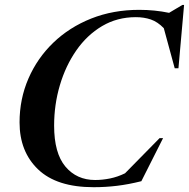

<svg xmlns="http://www.w3.org/2000/svg" viewBox="-20 -768 787 800"><path d="M569 -13Q515 0.5 467.5 6.2Q420 12 370 12Q216.5 12 139 -62Q61.5 -136 61.5 -258Q61.5 -355.5 98.5 -440.8Q135.5 -526 202.2 -590.2Q269 -654.5 360.2 -690.8Q451.5 -727 560 -727Q625 -727 684.5 -714.5L740 -747.5H747L723.5 -483.5H708L662.5 -650.5Q637 -677 608.5 -686.8Q580 -696.5 546 -696.5Q468 -696.5 405.2 -659.2Q342.5 -622 298 -558Q253.5 -494 229.5 -413Q205.5 -332 205.5 -244.5Q205.5 -130 252.5 -74Q299.5 -18 376.5 -18Q407 -18 438.8 -24.5Q470.5 -31 501 -46L645 -192.5H659.5Z"/></svg>

Font: Newsreader 72pt SemiBold
Style: Italic
Weight: 600
Italic angle: -17°
Designer: Hugues Gentile
Foundry: Production Type
Version: Version 1.003; ttfautohint (v1.8.3)